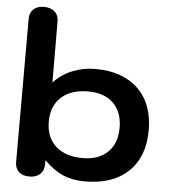

<svg xmlns="http://www.w3.org/2000/svg" viewBox="-54 -808 774 867"><g transform="rotate(5 333.0 -374.5)"><path d="M46 -50V-699Q46 -727 63 -743Q80 -759 111 -759Q141 -759 159 -743Q177 -727 177 -699L178 -422Q213 -460 262 -480Q311 -500 366 -500Q490 -500 560 -432.5Q630 -365 630 -245Q630 -125 559.5 -57.5Q489 10 363 10Q306 10 263 -8.5Q220 -27 177 -70V-50Q177 -22 159 -6Q141 10 111 10Q80 10 63 -6Q46 -22 46 -50ZM498 -245Q498 -316 457 -356Q416 -396 343 -396Q265 -396 221 -356Q177 -316 177 -245Q177 -174 221 -134Q265 -94 343 -94Q416 -94 457 -134Q498 -174 498 -245Z"/></g></svg>

Font: Kodchasan
Style: Bold
Weight: 700
Designer: Katatrad Aksorn Co.,Ltd.
Foundry: Cadson Demak Co.,Ltd.
Version: Version 1.000; ttfautohint (v1.6)